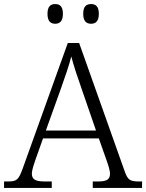

<svg xmlns="http://www.w3.org/2000/svg" viewBox="-22 -926 720 946"><path d="M427 -809C449 -809 465 -821 465 -858C465 -895 449 -906 427 -906C404 -906 388 -895 388 -858C388 -821 404 -809 427 -809ZM250 -809C272 -809 288 -821 288 -858C288 -895 272 -906 250 -906C228 -906 212 -895 212 -858C212 -821 228 -809 250 -809ZM-2 0H233V-32H196C150 -32 135 -44 135 -71C135 -88 147 -123 153 -140L190 -244H465L503 -136C509 -120 520 -87 520 -71C520 -44 507 -32 463 -32H435V0H678V-32H661C618 -32 607 -40 592 -83L368 -714H312L90 -96C70 -41 61 -32 19 -32H-2ZM204 -283 279 -492C298 -546 320 -608 329 -648C341 -603 362 -539 382 -483L451 -283Z"/></svg>

Font: Noto Serif Telugu Light
Style: Regular
Weight: 300
Designer: Jelle Bosma - Monotype Design Team
Foundry: Monotype Imaging Inc.
Version: Version 2.005